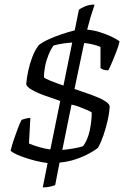

<svg xmlns="http://www.w3.org/2000/svg" viewBox="-20 -700 568 835"><path d="M187 9Q166 7 133.5 -1Q101 -9 71 -20.5Q41 -32 26 -44Q31 -66 39.5 -91Q48 -116 57 -140Q66 -164 74 -179Q80 -181 90.5 -184Q101 -187 112 -187L106 -76Q124 -68 149.5 -60.5Q175 -53 199 -50L242 -261Q213 -271 178.5 -283Q144 -295 120 -308.5Q96 -322 94 -334Q96 -360 102.5 -391Q109 -422 120.5 -452Q132 -482 148 -503Q162 -515 188.5 -527.5Q215 -540 246 -550.5Q277 -561 305 -568L323 -657Q332 -665 350 -672.5Q368 -680 391 -680Q389 -671 384 -657Q379 -643 373 -622.5Q367 -602 359 -571Q386 -569 413 -560.5Q440 -552 463 -541.5Q486 -531 500 -520Q496 -501 486.5 -476.5Q477 -452 467.5 -429.5Q458 -407 451 -394Q438 -394 428.5 -397.5Q419 -401 417 -405V-496Q400 -503 380.5 -507.5Q361 -512 346 -513L304 -313Q340 -301 375 -288.5Q410 -276 432.5 -263Q455 -250 457 -238Q456 -211 448.5 -177.5Q441 -144 430 -112Q419 -80 406 -57Q394 -47 368.5 -33Q343 -19 309.5 -7.5Q276 4 239 7L220 105Q213 108 198.5 111.5Q184 115 166 115ZM251 -48Q273 -50 297.5 -54Q322 -58 341 -64Q361 -90 370 -131.5Q379 -173 379 -211Q376 -214 359 -221.5Q342 -229 323 -236Q304 -243 291 -245ZM294 -515Q277 -514 255.5 -511Q234 -508 213 -502Q201 -486 191 -461.5Q181 -437 176 -411Q171 -385 171 -364Q176 -358 200 -348.5Q224 -339 256 -328Z"/></svg>

Font: Texturina Medium 12pt ExtraLight
Style: Italic
Weight: 250
Italic angle: -11°
Version: Version 1.002